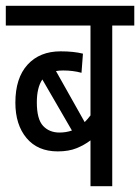

<svg xmlns="http://www.w3.org/2000/svg" viewBox="-20 -642 483 662"><path d="M367 -554H443V-622H0V-554H292V-244Q282 -231 272 -221L173 -397Q184 -399 198 -399Q232 -399 261 -391L266 -457Q234 -465 189 -465Q117 -465 75 -419Q33 -373 33 -288Q33 -212 71.5 -166Q110 -120 179 -120Q217 -120 244 -131Q271 -142 292 -158V0H367ZM185 -185Q150 -185 128.5 -208Q107 -231 107 -289Q107 -340 126 -368L228 -192Q208 -185 185 -185Z"/></svg>

Font: Noto Sans Devanagari Extra Condensed
Style: Regular
Weight: 400
Width: 2
Designer: Monotype Design Team
Foundry: Monotype Imaging Inc.
Version: 1.000